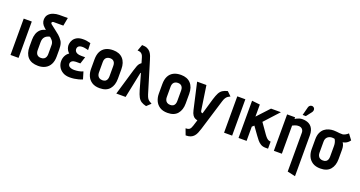

<svg xmlns="http://www.w3.org/2000/svg" viewBox="-47 -1491 4649 2482"><g transform="rotate(20 2277.5 -249.5)"><path d="M39 0H150V-500H39Z M415 -590H551L572 -702H455Q414 -702 375 -689Q336 -676 311.5 -648Q287 -620 287 -575Q287 -550 298.5 -526.5Q310 -503 335 -481L358 -460Q313 -451 285.5 -424.5Q258 -398 245.5 -361Q233 -324 233 -281V-184Q233 -90 280.5 -39.5Q328 11 421 11Q477 11 519 -11.5Q561 -34 584 -77.5Q607 -121 607 -184V-281Q607 -305 604.5 -326Q602 -347 596 -365.5Q590 -384 580 -398Q558 -431 528 -457Q498 -483 465.5 -506.5Q433 -530 403 -555Q400 -558 398 -560.5Q396 -563 395 -565.5Q394 -568 394 -571Q394 -577 397.5 -581.5Q401 -586 406 -588Q411 -590 415 -590ZM494 -290V-176Q494 -156 487 -138Q480 -120 463.5 -109Q447 -98 420 -98Q394 -98 378 -109Q362 -120 355 -138Q348 -156 348 -176V-288Q348 -311 353.5 -329Q359 -347 370.5 -360.5Q382 -374 399 -383Q416 -392 438 -396L454 -382Q477 -362 485 -344Q493 -326 493.5 -312Q494 -298 494 -290Z M960 -402 957 -497Q928 -505 901.5 -509Q875 -513 848 -512Q799 -511 768 -493.5Q737 -476 721 -449.5Q705 -423 701 -393Q698 -373 702.5 -351Q707 -329 718.5 -309.5Q730 -290 746 -277Q715 -257 698 -223Q681 -189 681 -149Q681 -110 700 -73.5Q719 -37 758.5 -13Q798 11 857 11Q888 11 917 7Q946 3 974 -4.5Q1002 -12 1028 -23L998 -123Q986 -117 971.5 -112.5Q957 -108 941 -105Q925 -102 908.5 -100.5Q892 -99 876 -99Q854 -99 834.5 -105Q815 -111 803.5 -123Q792 -135 792 -154Q792 -166 797.5 -176Q803 -186 812.5 -192.5Q822 -199 835.5 -202.5Q849 -206 864 -206H925L956 -302H903Q868 -302 847.5 -311Q827 -320 818.5 -334Q810 -348 810 -362Q810 -379 817 -390.5Q824 -402 836.5 -408Q849 -414 863 -415Q883 -417 899.5 -415Q916 -413 931 -409.5Q946 -406 960 -402Z M1449 -185V-317Q1449 -409 1401.5 -460.5Q1354 -512 1267 -512Q1206 -512 1164 -489.5Q1122 -467 1100.5 -424Q1079 -381 1079 -317V-185Q1079 -134 1098.5 -89.5Q1118 -45 1159.5 -17.5Q1201 10 1267 10Q1359 10 1404 -43.5Q1449 -97 1449 -185ZM1336 -323V-177Q1336 -155 1329 -137Q1322 -119 1306.5 -109Q1291 -99 1266 -99Q1240 -99 1223 -110Q1206 -121 1198.5 -139Q1191 -157 1191 -177V-323Q1191 -349 1200 -366Q1209 -383 1225.5 -392Q1242 -401 1266 -401Q1289 -401 1304.5 -391.5Q1320 -382 1328 -364.5Q1336 -347 1336 -323Z M1885 -128 1755 -556Q1748 -580 1738.5 -605.5Q1729 -631 1712.5 -653Q1696 -675 1667.5 -688.5Q1639 -702 1594 -702L1563 -616Q1585 -616 1600.5 -610Q1616 -604 1627.5 -590Q1639 -576 1646 -551L1667 -479Q1653 -469 1642.5 -457Q1632 -445 1622.5 -422Q1613 -399 1600 -355L1495 1H1623L1696 -353Q1697 -355 1698.5 -356.5Q1700 -358 1701.5 -358.5Q1703 -359 1703 -359L1764 -143Q1780 -88 1797.5 -55.5Q1815 -23 1841.5 -5.5Q1868 12 1912 22L1968 -31Q1949 -42 1934 -51Q1919 -60 1907.5 -77Q1896 -94 1885 -128Z M2382 -185V-317Q2382 -409 2334.5 -460.5Q2287 -512 2200 -512Q2139 -512 2097 -489.5Q2055 -467 2033.5 -424Q2012 -381 2012 -317V-185Q2012 -134 2031.5 -89.5Q2051 -45 2092.5 -17.5Q2134 10 2200 10Q2292 10 2337 -43.5Q2382 -97 2382 -185ZM2269 -323V-177Q2269 -155 2262 -137Q2255 -119 2239.5 -109Q2224 -99 2199 -99Q2173 -99 2156 -110Q2139 -121 2131.5 -139Q2124 -157 2124 -177V-323Q2124 -349 2133 -366Q2142 -383 2158.5 -392Q2175 -401 2199 -401Q2222 -401 2237.5 -391.5Q2253 -382 2261 -364.5Q2269 -347 2269 -323Z M2895 -468 2839 -522Q2796 -512 2770 -494.5Q2744 -477 2727 -445Q2710 -413 2693 -357L2630 -141Q2630 -141 2626.5 -140.5Q2623 -140 2618 -142Q2613 -144 2608 -150.5Q2603 -157 2601 -172L2552 -501H2424L2506 -139Q2516 -95 2531.5 -73Q2547 -51 2564.5 -43Q2582 -35 2598 -32L2572 51Q2566 70 2559 83Q2552 96 2542.5 103.5Q2533 111 2520.5 114Q2508 117 2490 117L2522 203Q2563 203 2589.5 192Q2616 181 2633.5 161Q2651 141 2662.5 114Q2674 87 2684 55L2815 -373Q2825 -405 2836.5 -422.5Q2848 -440 2862.5 -450Q2877 -460 2895 -468Z M2977 0H3088V-500H2977Z M3494 -160 3395 -301 3577 -500H3441L3287 -334V-500L3176 -512V0H3287V-196L3314 -220L3392 -111Q3412 -83 3433 -57.5Q3454 -32 3481 -16Q3508 0 3546 0H3582V-98H3579Q3567 -98 3554 -103Q3541 -108 3526.5 -121.5Q3512 -135 3494 -160Z M3922 -344V191L4031 215V-346Q4031 -385 4022 -413Q4013 -441 3997.5 -460Q3982 -479 3962 -490Q3942 -501 3919 -506Q3896 -511 3872 -511Q3851 -511 3831.5 -505.5Q3812 -500 3796.5 -492Q3781 -484 3772 -478V-501H3662V0H3772V-387Q3789 -396 3803.5 -401.5Q3818 -407 3831 -409.5Q3844 -412 3855 -411Q3872 -411 3884.5 -405.5Q3897 -400 3905 -391Q3913 -382 3917.5 -370Q3922 -358 3922 -344ZM3955 -638Q3964 -650 3966.5 -663.5Q3969 -677 3964.5 -689Q3960 -701 3948 -708Q3935 -716 3921 -713.5Q3907 -711 3897 -702Q3887 -693 3883 -679L3853 -563H3897Z M4555 -468 4498 -544Q4482 -528 4460 -516.5Q4438 -505 4423 -504Q4403 -503 4382.5 -505Q4362 -507 4342 -509.5Q4322 -512 4301 -512Q4269 -512 4236 -503Q4203 -494 4175.5 -472.5Q4148 -451 4131 -414Q4114 -377 4114 -321V-185Q4114 -134 4133.5 -89.5Q4153 -45 4195 -17.5Q4237 10 4303 10Q4395 10 4440 -43.5Q4485 -97 4485 -185V-317Q4485 -346 4478.5 -369Q4472 -392 4460 -408Q4476 -410 4492.5 -416.5Q4509 -423 4525 -435.5Q4541 -448 4555 -468ZM4371 -323V-177Q4371 -155 4364 -137Q4357 -119 4341.5 -109Q4326 -99 4300 -99Q4274 -99 4257 -110Q4240 -121 4232.5 -139Q4225 -157 4225 -177V-331Q4225 -356 4233 -372.5Q4241 -389 4254 -399Q4267 -409 4282 -413.5Q4297 -418 4311 -418Q4318 -418 4323.5 -417.5Q4329 -417 4334.5 -416.5Q4340 -416 4347 -414Q4352 -407 4355.5 -399Q4359 -391 4362 -382.5Q4365 -374 4367 -364.5Q4369 -355 4370 -344.5Q4371 -334 4371 -323Z"/></g></svg>

Font: Advent Pro
Style: Bold
Weight: 700
Designer: VivaRado, Andreas Kalpakidis
Foundry: VivaRado, Andreas Kalpakidis
Version: Version 3.000